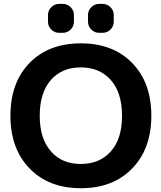

<svg xmlns="http://www.w3.org/2000/svg" viewBox="-20 -989 838 998"><path d="M245.1 -202.1Q301.8 -136.7 399.9 -136.7Q498 -136.7 556.2 -202.1Q614.3 -267.6 614.3 -387.2Q614.3 -506.8 556.2 -572.8Q498 -638.7 399.9 -638.7Q301.8 -638.7 244.1 -572.8Q186.5 -506.8 186.5 -387.2Q186.5 -267.6 245.1 -202.1ZM133.8 -662.1Q233.4 -763.7 400.4 -763.7Q567.4 -763.7 667 -661.6Q766.6 -559.6 766.6 -387.7Q766.6 -215.8 667 -113.3Q567.4 -10.7 400.4 -10.7Q233.4 -10.7 133.8 -113.3Q34.2 -215.8 34.2 -387.7Q34.2 -559.6 133.8 -662.1ZM287.1 -818.4Q263.7 -818.4 246.6 -835.4Q229.5 -852.5 229.5 -876V-911.1Q229.5 -934.6 246.6 -951.7Q263.7 -968.8 287.1 -968.8H306.6Q330.1 -968.8 347.2 -951.7Q364.3 -934.6 364.3 -911.1V-876Q364.3 -852.5 347.2 -835.4Q330.1 -818.4 306.6 -818.4ZM495.1 -818.4Q471.7 -818.4 454.6 -835.4Q437.5 -852.5 437.5 -876V-911.1Q437.5 -934.6 454.6 -951.7Q471.7 -968.8 495.1 -968.8H513.7Q537.1 -968.8 554.2 -951.7Q571.3 -934.6 571.3 -911.1V-876Q571.3 -852.5 554.2 -835.4Q537.1 -818.4 513.7 -818.4Z"/></svg>

Font: Gen Jyuu Gothic P Bold
Style: Bold
Weight: 700
Designer: [Source Han Sans]
Ryoko NISHIZUKA  (kana & ideographs); Paul D. Hunt (Latin, Greek & Cyrillic); Wenlong ZHANG  (bopomofo
Version: Version 1.002.20150607